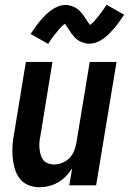

<svg xmlns="http://www.w3.org/2000/svg" viewBox="-20 -781 543 809"><path d="M147 8Q121 8 98.5 -1.5Q76 -11 62 -30Q48 -49 41.5 -72.5Q35 -96 33 -121Q31 -146 33 -171.5Q35 -197 40 -222L89 -520H201L150 -207Q147 -193 146 -180Q145 -167 146.5 -154Q148 -141 151.5 -128.5Q155 -116 162.5 -106.5Q170 -97 182.5 -92.5Q195 -88 208 -88Q225 -88 242.5 -95Q260 -102 273 -115.5Q286 -129 292.5 -146Q299 -163 302 -180L358 -520H471L385 0H272L284 -72Q273 -54 258 -38.5Q243 -23 224.5 -12.5Q206 -2 186 3Q166 8 147 8ZM183 -596 109 -638Q121 -656 131.5 -670.5Q142 -685 152.5 -697Q163 -709 173 -719Q183 -729 196.5 -738.5Q210 -748 225 -754Q240 -760 256 -760Q265 -760 273.5 -758Q282 -756 291 -752Q300 -748 306.5 -743Q313 -738 319.5 -731Q326 -724 331 -717Q336 -710 340 -703.5Q344 -697 349.5 -689.5Q355 -682 359 -676Q363 -678 368.5 -683Q374 -688 377 -691.5Q380 -695 383.5 -699.5Q387 -704 391.5 -709Q396 -714 400 -719.5Q404 -725 409 -731.5Q414 -738 419 -745.5Q424 -753 429 -761L503 -719Q491 -701 480.5 -686.5Q470 -672 459.5 -660Q449 -648 439 -638Q429 -628 416 -618.5Q403 -609 387.5 -603Q372 -597 356 -597Q347 -597 338.5 -599Q330 -601 321 -605Q312 -609 305.5 -614Q299 -619 292.5 -626Q286 -633 281 -640Q276 -647 272 -653.5Q268 -660 262 -668.5Q256 -677 253 -681Q249 -678 244 -673.5Q239 -669 235.5 -665.5Q232 -662 228.5 -657.5Q225 -653 221 -648Q217 -643 212.5 -637.5Q208 -632 203 -625.5Q198 -619 193 -611.5Q188 -604 183 -596Z"/></svg>

Font: Iosevka SS04
Style: Bold Italic
Weight: 700
Italic angle: -9°
Monospace: yes
Designer: Belleve Invis
Foundry: Belleve Invis
Version: Version 19.0.0; ttfautohint (v1.8.4)